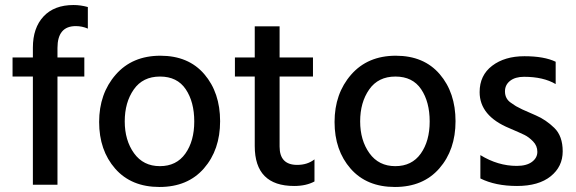

<svg xmlns="http://www.w3.org/2000/svg" viewBox="-20 -736 2295 765"><path d="M282 -632Q209 -632 209 -545V-507H316V-431H209V0H111V-431H30V-507H111V-546Q111 -625 153.5 -670.5Q196 -716 273 -716Q301 -716 330 -708V-622Q307 -632 282 -632Z M754 -252Q754 -330 720 -380.5Q686 -431 617.5 -431Q549 -431 513 -379.5Q477 -328 477 -252.5Q477 -177 514 -125.5Q551 -74 617 -74Q683 -74 718.5 -124Q754 -174 754 -252ZM857 -253Q857 -139 792.5 -65Q728 9 615.5 9Q503 9 439 -64Q375 -137 375 -250Q375 -363 441 -438.5Q507 -514 619 -514Q731 -514 794 -440.5Q857 -367 857 -253Z M1094 -431V-152Q1094 -79 1164 -79Q1205 -79 1233 -101V-13Q1200 5 1152 5Q995 5 995 -154V-431H916V-507H995V-631H1094V-507H1227V-431Z M1692 -252Q1692 -330 1658 -380.5Q1624 -431 1555.5 -431Q1487 -431 1451 -379.5Q1415 -328 1415 -252.5Q1415 -177 1452 -125.5Q1489 -74 1555 -74Q1621 -74 1656.5 -124Q1692 -174 1692 -252ZM1795 -253Q1795 -139 1730.5 -65Q1666 9 1553.5 9Q1441 9 1377 -64Q1313 -137 1313 -250Q1313 -363 1379 -438.5Q1445 -514 1557 -514Q1669 -514 1732 -440.5Q1795 -367 1795 -253Z M2068 -430Q2033 -430 2012.5 -414Q1992 -398 1992 -372Q1992 -341 2018 -325Q2026 -320 2030.5 -316.5Q2035 -313 2045.5 -308Q2056 -303 2061 -300Q2076 -293 2115.5 -276Q2155 -259 2188.5 -226.5Q2222 -194 2222 -133Q2222 -72 2174 -33.5Q2126 5 2040 5Q1954 5 1894 -25V-118Q1964 -75 2039 -75Q2078 -75 2099.5 -91Q2121 -107 2121 -131Q2121 -155 2104 -172.5Q2087 -190 2069.5 -198.5Q2052 -207 2010 -225Q1891 -274 1891 -369Q1891 -436 1941 -474Q1991 -512 2069.5 -512Q2148 -512 2194 -490V-401Q2145 -430 2068 -430Z"/></svg>

Font: Hind Medium
Style: Regular
Weight: 500
Designer: Manushi Parikh, Satya Rajpurohit
Foundry: Indian Type Foundry
Version: Version 1.201;PS 1.0;hotconv 1.0.78;makeotf.lib2.5.61930; tt